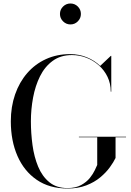

<svg xmlns="http://www.w3.org/2000/svg" viewBox="-20 -1070 752 1100"><path d="M432 -286.5H702V-283.5H642V-165Q631 -141.5 609.2 -111.5Q587.5 -81.5 554.2 -53.8Q521 -26 474.5 -8Q428 10 367 10Q263 10 190.5 -39.8Q118 -89.5 80 -176.5Q42 -263.5 42 -375Q42 -458.5 66.5 -529Q91 -599.5 136 -651.2Q181 -703 243.5 -731.5Q306 -760 382 -760Q432.5 -760 477 -742Q521.5 -724 554 -692.5L615 -750H617.5V-545H614.5Q614.5 -591.5 596 -629.8Q577.5 -668 546 -696Q514.5 -724 474.8 -739.2Q435 -754.5 392 -754.5Q327 -754.5 281.8 -721.2Q236.5 -688 209.2 -633Q182 -578 169.5 -510.8Q157 -443.5 157 -375Q157 -307 166.2 -239Q175.5 -171 198.5 -115.5Q221.5 -60 262.5 -26.2Q303.5 7.5 367 7.5Q413.5 7.5 444.8 -9.8Q476 -27 494.8 -50.5Q513.5 -74 523.5 -95.5Q533.5 -117 537 -125V-283.5H432ZM383.5 -930Q359 -930 341.2 -947.8Q323.5 -965.5 323.5 -990Q323.5 -1015 341.2 -1032.5Q359 -1050 383.5 -1050Q408.5 -1050 426 -1032.5Q443.5 -1015 443.5 -990Q443.5 -965.5 426 -947.8Q408.5 -930 383.5 -930Z"/></svg>

Font: Bodoni Moda 72pt
Style: Regular
Weight: 400
Designer: Owen Earl
Foundry: indestructible type
Version: Version 2.005